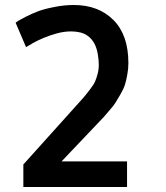

<svg xmlns="http://www.w3.org/2000/svg" viewBox="-20 -743 661 763"><path d="M273.4 -723.1Q371.1 -723.1 430.7 -663.6Q490.2 -604 490.2 -492.2Q490.2 -468.8 485.8 -446.3Q481.9 -423.8 476.6 -406.7Q471.2 -389.6 459.5 -369.6Q448.2 -349.6 440.4 -337.4Q433.1 -324.7 416.5 -306.2Q408.2 -296.4 402.3 -289.6Q396.5 -282.7 392.6 -278.3L366.2 -250.5L224.6 -101.6H484.9V0H72.8V-89.4L278.3 -317.9L312.5 -356Q317.4 -361.3 323.2 -369.1Q329.1 -377 336.9 -386.7Q344.7 -397 350.1 -405Q355.5 -413.1 357.9 -419.4Q363.3 -431.6 367.9 -449.2Q372.6 -466.8 372.6 -485.8Q372.6 -492.7 371.8 -502.4Q371.1 -512.2 369.1 -524.9Q364.7 -552.7 354.7 -570.6Q344.7 -588.4 330.6 -599.1Q316.4 -609.9 299.1 -614Q281.7 -618.2 262.7 -618.2Q234.9 -618.2 206.3 -610.4Q177.7 -602.5 153.3 -592.3Q128.9 -582 111.1 -572Q93.3 -562 86.9 -557.6L83.5 -555.7L42 -652.8L52.7 -660.2Q56.6 -662.6 64.2 -666.7Q71.8 -670.9 84 -677.2Q96.2 -683.6 108.2 -688.7Q120.1 -693.8 132.8 -698.7Q157.7 -708 196.8 -715.3Q234.4 -723.1 273.4 -723.1Z"/></svg>

Font: Ride
Style: Bold
Weight: 700
Version: Version 3.000